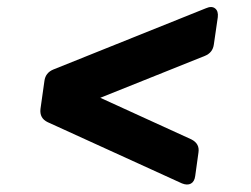

<svg xmlns="http://www.w3.org/2000/svg" viewBox="-20 -539 700 536"><path d="M525 -48Q523 -32 513 -26.5Q503 -21 488 -27L113 -198Q90 -209 93 -235L104 -313Q107 -336 129 -345L555 -516Q571 -523 580.5 -515.5Q590 -508 588 -491L577 -415Q574 -392 552 -383L260 -266L514 -150Q538 -138 534 -113Z"/></svg>

Font: Pitagon Sans Text Bold
Style: Italic
Weight: 700
Italic angle: -8°
Designer: Travis Tran
Foundry: Pitagon
Version: Version 1.001; ttfautohint (v1.8.4.7-5d5b);gftools[0.9.26]